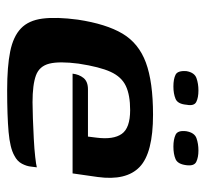

<svg xmlns="http://www.w3.org/2000/svg" viewBox="-39 -530 575 537"><g transform="rotate(90 248.5 -261.5)"><path d="M232 6Q166 6 124 -2.5Q82 -11 59.5 -32.5Q37 -54 32 -93Q27 -132 35 -192Q47 -271 74 -316.5Q101 -362 155 -382Q209 -402 301 -402Q408 -402 447 -364.5Q486 -327 475 -247L465 -177H186Q188 -195 198 -207.5Q208 -220 230 -220H362L365 -244Q371 -291 354.5 -314.5Q338 -338 288 -338Q246 -338 220.5 -326Q195 -314 181 -283.5Q167 -253 158 -194Q151 -140 158 -112Q165 -84 191 -74.5Q217 -65 266 -65Q284 -65 311.5 -66Q339 -67 368 -68.5Q397 -70 419 -72.5Q441 -75 448 -77L446 -61Q445 -49 438 -35.5Q431 -22 415 -14Q394 -2 349 2Q304 6 232 6ZM390 -459Q370 -459 357 -465Q344 -471 347 -495Q351 -518 366.5 -523.5Q382 -529 401 -529Q420 -529 432.5 -523Q445 -517 442 -495Q439 -471 425 -465Q411 -459 390 -459ZM222 -459Q201 -459 189 -465Q177 -471 179 -496Q183 -518 198.5 -523.5Q214 -529 233 -529Q253 -529 265 -523Q277 -517 273 -496Q271 -471 256.5 -465Q242 -459 222 -459Z"/></g></svg>

Font: Genos SemiBold
Style: Italic
Weight: 600
Italic angle: -8°
Version: Version 1.010